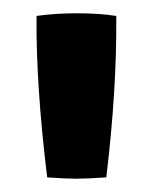

<svg xmlns="http://www.w3.org/2000/svg" viewBox="-20 -631 230 289"><path d="M35 -607Q62 -611 96 -611Q130 -611 155 -607Q156 -497 140 -364Q110 -362 95 -362Q79 -362 51 -364Q34 -504 35 -607Z"/></svg>

Font: Lalezar
Style: Regular
Weight: 400
Designer: Borna Izadpanah
Foundry: Borna Izadpanah
Version: Version 1.003